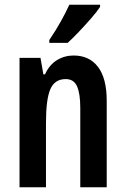

<svg xmlns="http://www.w3.org/2000/svg" viewBox="-20 -786 528 806"><path d="M289 -553Q355 -553 391.5 -505Q428 -457 428 -363V0H317V-333Q317 -393 303.5 -423.5Q290 -454 256 -454Q210 -454 191.5 -412Q173 -370 173 -270V0H62V-543H150L162 -474H169Q187 -514 219 -533.5Q251 -553 289 -553ZM400 -757Q387 -737 363 -709.5Q339 -682 312.5 -654Q286 -626 264 -606H187V-618Q214 -658 235 -695.5Q256 -733 271 -766H400Z"/></svg>

Font: Noto Sans Gujarati UI ExtraCondensed SemiBold
Style: Regular
Weight: 600
Width: 2
Designer: Jelle Bosma - Monotype Design Team, Universal Thirst
Foundry: Monotype Imaging Inc.
Version: Version 2.106; ttfautohint (v1.8.4.7-5d5b)